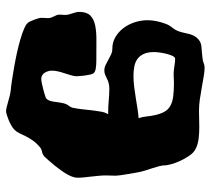

<svg xmlns="http://www.w3.org/2000/svg" viewBox="-50 -648 682 621"><g transform="rotate(90 290.5 -338.0)"><path d="M554.2 -238.8Q552.2 -229.5 546.4 -218.5Q540.5 -207.5 532.7 -196.5Q524.9 -185.5 516.4 -175Q507.8 -164.6 501 -156.7Q494.1 -148.9 489.7 -144.3Q485.4 -139.6 485.8 -140.1Q479 -134.8 471.4 -133.5Q463.9 -132.3 458 -127.9Q443.4 -115.7 435.1 -103.8Q426.8 -91.8 421.4 -81.1Q416 -70.3 411.6 -60.8Q407.2 -51.3 399.9 -43.9Q395 -39.1 386.5 -34.2Q377.9 -29.3 368.9 -25.6Q359.9 -22 352.1 -19.5Q344.2 -17.1 340.8 -17.1Q335 -17.1 327.4 -19Q319.8 -21 311 -23.4Q302.2 -25.9 292.7 -28.3Q283.2 -30.8 272.9 -32.2Q260.7 -33.2 241.2 -36.1Q221.7 -39.1 199 -43Q176.3 -46.9 152.8 -52Q129.4 -57.1 109.1 -63Q88.9 -68.8 74 -75.2Q59.1 -81.5 54.2 -87.9Q52.7 -88.9 50 -94.5Q47.4 -100.1 44.7 -106.9Q42 -113.8 40 -120.8Q38.1 -127.9 38.1 -131.8Q38.1 -136.7 38.6 -142.1Q39.1 -147.5 39.1 -152.8Q39.1 -158.7 37.4 -163.3Q35.6 -168 33.4 -172.1Q31.2 -176.3 29.5 -180.7Q27.8 -185.1 27.8 -190.9Q27.8 -194.8 28.3 -199Q28.8 -203.1 28.8 -207Q28.8 -213.9 27.3 -219.7Q25.9 -225.6 23.9 -231.2Q22 -236.8 20.5 -242.4Q19 -248 19 -253.9Q19 -277.3 30.3 -289.1Q41.5 -300.8 62 -305.2Q82.5 -309.6 111.3 -309.3Q140.1 -309.1 175.8 -309.1Q189.5 -309.1 200.9 -307.4Q212.4 -305.7 216.8 -300.8Q219.7 -297.9 221.7 -289.3Q223.6 -280.8 224.9 -271.2Q226.1 -261.7 226.6 -253.2Q227.1 -244.6 227.1 -242.2Q226.1 -234.9 223.4 -225.3Q220.7 -215.8 217.3 -205.8Q213.9 -195.8 211.4 -185.3Q209 -174.8 209 -165Q209 -159.2 210.7 -153.3Q212.4 -147.5 215.6 -142.3Q218.8 -137.2 223.9 -134Q229 -130.9 235.8 -130.9Q241.2 -130.9 251.2 -133.1Q261.2 -135.3 271.5 -137.9Q281.7 -140.6 289.3 -143.1Q296.9 -145.5 297.9 -146Q303.2 -150.4 305.7 -156.7Q308.1 -163.1 309.3 -171.1Q310.5 -179.2 311.8 -188.5Q313 -197.8 315.9 -208Q318.4 -215.3 323 -220.7Q327.6 -226.1 329.1 -232.9Q332.5 -249.5 334.2 -266.1Q335.9 -282.7 337.6 -297.6Q339.4 -312.5 341.8 -325.4Q344.2 -338.4 350.1 -347.2Q326.7 -347.2 306.2 -349.1Q285.6 -351.1 267.1 -351.1Q255.9 -351.1 248 -348.6Q240.2 -346.2 234.1 -343Q228 -339.8 221.9 -337.4Q215.8 -335 208 -335Q199.2 -335 190.7 -339.1Q182.1 -343.3 173.8 -347.9Q165.5 -352.5 156.7 -356.7Q147.9 -360.8 138.2 -360.8Q117.7 -360.8 100.8 -370.6Q84 -380.4 71.8 -396.2Q59.6 -412.1 52.7 -432.6Q45.9 -453.1 45.9 -475.1Q45.9 -501.5 57.1 -532.2Q61 -543.9 69.6 -554.4Q78.1 -564.9 82 -576.2Q85.4 -586.4 87.2 -595.5Q88.9 -604.5 91.3 -612.5Q93.8 -620.6 97.7 -627.4Q101.6 -634.3 108.9 -640.1Q114.7 -645 120.4 -646.7Q126 -648.4 132.8 -649.2Q139.6 -649.9 148.7 -650.4Q157.7 -650.9 170.9 -652.8Q178.7 -653.8 185.1 -656.5Q191.4 -659.2 199.2 -659.2Q212.4 -659.2 229 -656.2Q245.6 -653.3 263.7 -650.1Q281.7 -647 301 -644Q320.3 -641.1 338.9 -641.1Q352.5 -641.1 365.2 -641.6Q377.9 -642.1 390.1 -642.1Q411.1 -642.1 429 -639.9Q446.8 -637.7 460.9 -630.9Q474.1 -624.5 484.1 -609.9Q494.1 -595.2 501.2 -579.6Q508.3 -564 511.7 -550.8Q515.1 -537.6 515.1 -534.2Q515.1 -523.9 517.8 -513.2Q520.5 -502.4 524.4 -490.7Q528.3 -479 532.5 -465.6Q536.6 -452.1 539.1 -437Q541.5 -421.4 544.7 -403.8Q547.9 -386.2 548.8 -371.1Q548.8 -363.3 548.3 -355.5Q547.9 -347.7 547.9 -339.8Q547.9 -328.6 549.1 -316.7Q550.3 -304.7 551.5 -293.2Q552.7 -281.7 554 -271.2Q555.2 -260.7 555.2 -252Q555.2 -248 555.2 -245.1Q555.2 -242.2 554.2 -238.8ZM362.8 -445.8Q358.4 -458 357.2 -471.2Q356 -484.4 353 -498Q348.6 -517.6 341.8 -529.5Q335 -541.5 323 -548.3Q311 -555.2 292.7 -557.6Q274.4 -560.1 248 -560.1Q242.2 -560.1 235.4 -559.6Q228.5 -559.1 221.2 -559.1Q209 -559.1 194.6 -561.5Q180.2 -564 170.9 -564Q165.5 -564 161.6 -555.9Q157.7 -547.9 154.8 -536.9Q151.9 -525.9 150.4 -514.4Q148.9 -502.9 148.9 -496.1Q148.9 -475.6 155 -462.4Q161.1 -449.2 171.4 -441.9Q181.6 -434.6 195.8 -431.9Q210 -429.2 226.1 -429.2Q242.7 -429.2 260.5 -431.4Q278.3 -433.6 296.4 -436.5Q314.5 -439.5 331.3 -442.1Q348.1 -444.8 362.8 -445.8Z"/></g></svg>

Font: Freckle Face
Style: Regular
Weight: 400
Designer: Astigmatic (AOETI)
Foundry: Astigmatic (AOETI)
Version: Version 1.000